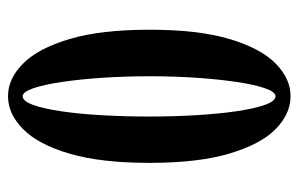

<svg xmlns="http://www.w3.org/2000/svg" viewBox="-156 -596 762 491"><g transform="rotate(-90 225.5 -350.0)"><path d="M225.5 11.5Q180 11.5 141.2 -26.8Q102.5 -65 78.8 -144.8Q55 -224.5 55 -349Q55 -473.5 78.5 -553.5Q102 -633.5 141 -672.2Q180 -711 225.5 -711Q270.5 -711 309.2 -672.2Q348 -633.5 371.8 -553.5Q395.5 -473.5 395.5 -349Q395.5 -224.5 371.8 -144.8Q348 -65 309.2 -26.8Q270.5 11.5 225.5 11.5ZM225.5 -27Q236.5 -27 246 -54.5Q255.5 -82 262.2 -128.2Q269 -174.5 272.8 -231.8Q276.5 -289 276.5 -349Q276.5 -409 272.8 -466.8Q269 -524.5 262.2 -571.2Q255.5 -618 246 -645.8Q236.5 -673.5 225.5 -673.5Q213 -673.5 203.2 -646.8Q193.5 -620 186.8 -574Q180 -528 176.8 -469.8Q173.5 -411.5 173.5 -349Q173.5 -286.5 177 -228.8Q180.5 -171 187.2 -125.5Q194 -80 203.5 -53.5Q213 -27 225.5 -27Z"/></g></svg>

Font: Imbue 10pt
Style: Bold
Weight: 700
Designer: Tyler Finck
Foundry: Etcetera Type Company
Version: Version 1.102; ttfautohint (v1.8.3)